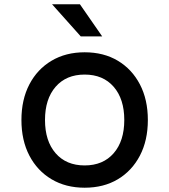

<svg xmlns="http://www.w3.org/2000/svg" viewBox="-20 -860 790 896"><path d="M375 16Q287 16 220.5 -23.5Q154 -63 117 -134Q80 -205 80 -300Q80 -395 117 -466Q154 -537 220.5 -576.5Q287 -616 375 -616Q464 -616 530 -576.5Q596 -537 633 -466Q670 -395 670 -300Q670 -205 633 -134Q596 -63 530 -23.5Q464 16 375 16ZM375 -88Q461 -88 510.5 -145Q560 -202 560 -300Q560 -398 510.5 -455Q461 -512 375 -512Q289 -512 239.5 -455Q190 -398 190 -300Q190 -202 239.5 -145Q289 -88 375 -88ZM457 -690H357L223 -840H353Z"/></svg>

Font: Martian Mono SemiExpanded
Style: Regular
Weight: 400
Width: 6
Monospace: yes
Designer: Roman Shamin
Foundry: Evil Martians
Version: Version 1.000